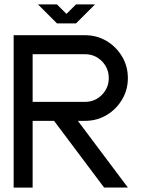

<svg xmlns="http://www.w3.org/2000/svg" viewBox="-20 -859 648 879"><path d="M129.4 -392.6H369.1Q414.6 -392.6 446.3 -424.6Q478 -456.5 478 -501.5Q478 -546.9 446.3 -578.9Q414.6 -610.8 369.1 -610.8H129.4ZM336.4 -305.7 565.4 -0.5H456.5L227.5 -305.7H129.4V0H42.5V-697.8H369.1Q423.3 -697.8 467.8 -671.4Q512.2 -645 538.8 -600.3Q565.4 -555.7 565.4 -501.5Q565.4 -447.8 538.8 -403.1Q512.2 -358.4 467.8 -332Q423.3 -305.7 369.1 -305.7ZM328.1 -752H240.7L153.8 -838.9H240.7L284.2 -795.4L328.1 -838.9H415Z"/></svg>

Font: Qaz
Style: Regular
Weight: 400
Designer: GGBotNet
Foundry: f0n7
Version: 0.70